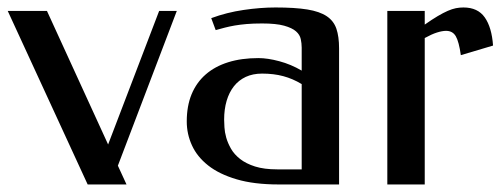

<svg xmlns="http://www.w3.org/2000/svg" viewBox="-20 -489 1337 509"><path d="M266.6 -106 401.9 -460H448.7L292.5 -49.8L315.4 0H212.4L0.5 -460H104.5Z M674.8 -426.8Q651.4 -426.8 634 -425.3Q616.7 -423.8 602.5 -421.4Q588.4 -418.9 576.2 -415.8Q564 -412.6 551.8 -409.2L540 -440.9Q581.1 -456.1 625.7 -462.6Q670.4 -469.2 710.4 -469.2Q761.7 -469.2 794.7 -463.9Q827.6 -458.5 846.2 -446Q864.7 -433.6 871.8 -412.8Q878.9 -392.1 878.9 -360.8V0H718.8Q653.3 0 607.2 -13.7Q561 -27.3 531.7 -50.5Q502.4 -73.7 488.8 -103.8Q475.1 -133.8 475.1 -167Q475.1 -208 488 -239.3Q501 -270.5 525.4 -291.7Q549.8 -313 585 -324Q620.1 -335 665 -335Q689.5 -335 720.5 -326.7Q751.5 -318.4 779.8 -301.8V-362.8Q779.8 -374 777.3 -385.5Q774.9 -397 764.6 -406Q754.4 -415 733.2 -420.9Q711.9 -426.8 674.8 -426.8ZM779.8 -40V-266.1Q756.3 -280.3 731 -287.1Q705.6 -293.9 674.8 -293.9Q650.4 -293.9 631.6 -285.2Q612.8 -276.4 600.1 -260.3Q587.4 -244.1 580.8 -221.7Q574.2 -199.2 574.2 -171.9Q574.2 -164.1 575 -151.4Q575.7 -138.7 579.8 -124Q584 -109.4 592.5 -94.5Q601.1 -79.6 616.7 -67.4Q632.3 -55.2 656.2 -47.6Q680.2 -40 714.8 -40Z M1106 -423.8Q1125.5 -437.5 1140.4 -446.3Q1155.3 -455.1 1167 -460.2Q1178.7 -465.3 1188.7 -467.3Q1198.7 -469.2 1208.5 -469.2Q1246.6 -469.2 1265.1 -442.9Q1283.7 -416.5 1287.1 -368.2L1201.7 -342.8Q1196.8 -377.9 1188.5 -392.6Q1180.2 -407.2 1162.6 -407.2Q1152.3 -407.2 1138.4 -402.8Q1124.5 -398.4 1106 -388.2V0H1006.8V-460H1106Z"/></svg>

Font: Federo
Style: Regular
Weight: 400
Designer: Olexa M. Volochay | Cyreal.org
Foundry: Olexa M. Volochay | Cyreal.org
Version: Version 1.000